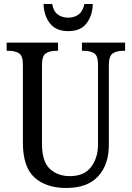

<svg xmlns="http://www.w3.org/2000/svg" viewBox="-20 -926 656 956"><path d="M310 10Q210 10 152 -42Q94 -94 94 -216V-605Q94 -649 74 -661Q54 -673 25 -673H13V-714H269V-673H258Q228 -673 208.5 -660.5Q189 -648 189 -601V-210Q189 -122 228 -85.5Q267 -49 328 -49Q399 -49 433.5 -94.5Q468 -140 468 -207V-605Q468 -649 448.5 -661Q429 -673 399 -673H388V-714H603V-673H592Q562 -673 542 -660.5Q522 -648 522 -601V-205Q522 -106 468.5 -48Q415 10 310 10ZM320 -771Q258 -771 228 -810.5Q198 -850 197 -906H240Q246 -870 267.5 -854Q289 -838 320 -838Q350 -838 371.5 -854Q393 -870 400 -906H442Q441 -850 411.5 -810.5Q382 -771 320 -771Z"/></svg>

Font: Noto Serif Ethiopic Condensed
Style: Regular
Weight: 400
Width: 3
Designer: Monotype Design Team
Foundry: Monotype Imaging Inc.
Version: Version 2.102; ttfautohint (v1.8.4.7-5d5b)